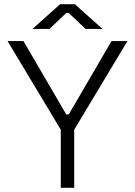

<svg xmlns="http://www.w3.org/2000/svg" viewBox="-20 -896 644 916"><path d="M270 0V-277L16 -700H92L296 -350H308L512 -700H588L334 -277V0ZM135 -758 267 -876H337L469 -758H388L308 -834H296L216 -758Z"/></svg>

Font: Space Grotesk Light
Style: Regular
Weight: 300
Designer: Florian Karsten
Foundry: Florian Karsten
Version: Version 2.000